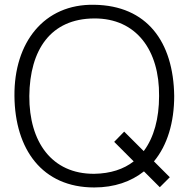

<svg xmlns="http://www.w3.org/2000/svg" viewBox="-20 -785 806 820"><path d="M724 -375C720.8 -607.3 607.3 -761.5 382.3 -764.6C167.7 -768.8 39.6 -603.1 41.7 -375C43.8 -146.9 160.4 15.6 382.3 15.6C468.8 15.6 539.6 -9.4 594.8 -53.1L662.5 14.6L705.2 -28.1L637.5 -95.8C694.8 -164.6 724 -262.5 724 -375ZM382.3 -42.7C201 -41.7 104.2 -179.2 105.2 -375C107.3 -571.9 195.8 -705.2 382.3 -706.2C562.5 -707.3 661.5 -569.8 659.4 -375C659.4 -279.2 637.5 -197.9 593.8 -139.6L510.4 -222.9L467.7 -179.2L551 -95.8C508.3 -62.5 452.1 -43.8 382.3 -42.7Z"/></svg>

Font: Manrope3 Light
Style: Regular
Weight: 300
Designer: Mikhail Sharanda
Foundry: Mikhail Sharanda
Version: Version 3.000;PS 003.000;hotconv 1.0.88;makeotf.lib2.5.64775